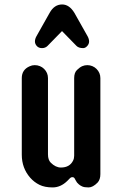

<svg xmlns="http://www.w3.org/2000/svg" viewBox="-20 -818 540 848"><path d="M406.2 -513.7Q423.3 -496.6 423.3 -473.1V-48.8Q423.3 -24.9 411.1 -11.7Q390.1 9.8 371.3 9.8Q352.5 9.8 343.3 5.6Q334 1.5 328.1 -3.9Q318.8 -11.7 315.2 -19.8Q311.5 -27.8 308.6 -31.7Q305.7 -35.6 299.6 -35.6Q293.5 -35.6 289.6 -31.5Q285.6 -27.3 276.9 -18.6Q247.6 9.8 212.6 9.8Q177.7 9.8 154.3 -1.7Q130.9 -13.2 113.3 -33.2Q76.2 -75.7 76.2 -134.8V-473.1Q76.2 -510.3 111.3 -525.4Q121.6 -530.3 133.5 -530.3Q145.5 -530.3 156.2 -525.9Q167 -521.5 174.8 -513.7Q191.9 -496.6 191.9 -473.1V-136.2Q191.9 -111.8 204.1 -99.6Q225.6 -78.1 249 -78.1Q287.6 -78.1 302.7 -108.4Q307.6 -118.2 307.6 -130.4V-473.1Q307.6 -497.1 320.1 -509Q332.5 -521 343 -525.6Q353.5 -530.3 365.5 -530.3Q377.4 -530.3 387.9 -525.9Q398.4 -521.5 406.2 -513.7ZM367.2 -657.2Q373.5 -645.5 373.5 -634.8Q373.5 -624 365.2 -614.7Q356.9 -605.5 347.2 -605.5Q327.6 -605.5 317.9 -615.2L253.9 -680.7L189.9 -615.2Q180.2 -605.5 165.5 -605.5Q150.9 -605.5 142.6 -614.7Q134.3 -624 134.3 -634.8Q134.3 -645.5 140.6 -657.2L199.2 -761.2Q219.7 -798.3 254.4 -798.3Q286.1 -798.3 308.6 -761.2Z"/></svg>

Font: Supermercado
Style: Regular
Weight: 400
Designer: James Grieshaber
Foundry: James Grieshaber
Version: Version 1.002